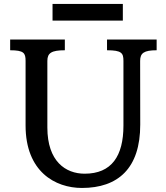

<svg xmlns="http://www.w3.org/2000/svg" viewBox="-20 -930 829 960"><path d="M107.9 -302.7C107.9 -71.8 255.9 9.8 389.6 9.8C569.8 9.8 681.6 -87.9 681.2 -307.6L680.7 -625.5C680.7 -664.6 699.7 -678.7 763.2 -678.7V-732.4H515.1V-678.7C588.4 -678.7 597.2 -664.6 597.2 -625.5V-302.2C597.2 -149.9 538.1 -61.5 403.3 -61.5C308.1 -61.5 216.8 -123 216.8 -292.5V-625.5C216.8 -664.6 236.8 -678.7 304.2 -678.7V-732.4H30.8V-678.7C99.6 -678.7 107.9 -664.6 107.9 -625.5ZM594.2 -827.1V-910.2H242.7V-827.1Z"/></svg>

Font: Arbutus Slab
Style: Regular
Weight: 400
Designer: Karolina Lach
Foundry: Karolina Lach
Version: Version 1.001